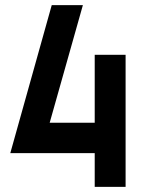

<svg xmlns="http://www.w3.org/2000/svg" viewBox="-20 -726 568 746"><path d="M348 0H468V-513H348V-249H173L302 -706H181L20 -131H348Z"/></svg>

Font: Lineal
Style: Bold
Weight: 700
Designer: Created by Frank Adebiaye with contributions from Anton Moglia & Ariel Martín Pérez
Created by Frank ADEBIAYE with FontF
Foundry: Velvetyne Type Foundry
Version: Version 2.000;Glyphs 3.2 (3227)